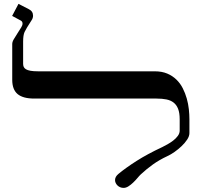

<svg xmlns="http://www.w3.org/2000/svg" viewBox="-20 -939 1017 973"><path d="M939.9 -264.6Q939.9 -249 928.7 -231.9Q917.5 -214.8 900.6 -198.7Q883.8 -182.6 864.3 -168.9Q844.7 -155.3 827.6 -147.5Q787.6 -128.9 755.1 -105.7Q722.7 -82.5 693.4 -55.2Q686 -48.3 676.3 -36.6Q666.5 -24.9 655 -13.9Q643.6 -2.9 631.1 5.1Q618.7 13.2 606 13.2Q597.2 13.2 589.4 10Q581.5 6.8 575.7 1.2Q569.8 -4.4 566.4 -11.5Q563 -18.6 563 -26.4Q563 -43.5 580.1 -57.6Q617.2 -88.4 671.9 -123.3Q726.6 -158.2 802.7 -193.8Q814 -199.2 829.1 -207.8Q844.2 -216.3 857.9 -226.8Q871.6 -237.3 881.1 -250.2Q890.6 -263.2 890.6 -277.3V-334.5Q890.6 -366.2 882.8 -386.7Q875 -407.2 860.1 -418.9Q845.2 -430.7 823.5 -435.1Q801.8 -439.5 773.4 -439.5H153.8Q96.2 -439.5 69.1 -462.4Q42 -485.4 42 -534.2V-715.3Q42 -726.6 49.1 -738.8Q56.2 -751 68.4 -770Q81.1 -790 87.6 -800.3Q94.2 -810.5 94.2 -819.8Q94.2 -830.1 85 -835L41.5 -858.4L73.7 -919.4L125 -893.1Q147.5 -882.3 147.5 -859.4Q147.5 -846.7 139.2 -835Q125.5 -814 116.9 -799.6Q108.4 -785.2 104.5 -776.9Q97.2 -760.7 97.2 -728V-615.7Q97.2 -607.4 100.1 -600.3Q103 -593.3 111.3 -588.1Q119.6 -583 134.5 -580.3Q149.4 -577.6 172.9 -577.6H764.6Q800.3 -577.6 827.4 -566.2Q854.5 -554.7 874 -535.6Q893.6 -516.6 906.2 -491.7Q918.9 -466.8 926.5 -439.7Q934.1 -412.6 937 -385.5Q939.9 -358.4 939.9 -334.5Z"/></svg>

Font: Cardo
Style: Bold
Weight: 700
Designer: David J. Perry
Foundry: David J. Perry
Version: Version 1.0011